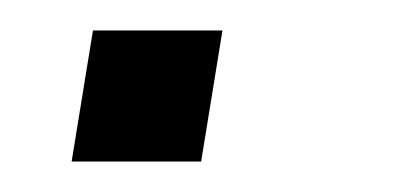

<svg xmlns="http://www.w3.org/2000/svg" viewBox="-20 -106 259 126"><path d="M27 0 41 -86H126L112 0Z"/></svg>

Font: Mulish Light
Style: Italic
Weight: 300
Italic angle: -9°
Designer: Vernon Adams
Foundry: Vernon Adams
Version: Version 3.603; ttfautohint (v1.8.3)